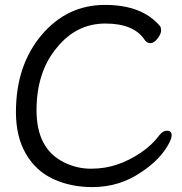

<svg xmlns="http://www.w3.org/2000/svg" viewBox="-20 -739 743 783"><path d="M357 24Q269 24 198 -8.5Q127 -41 86 -111Q45 -181 45 -282Q45 -472 149 -595.5Q253 -719 408 -719Q560 -719 633 -632Q637 -626 637 -614Q637 -601 622.5 -582Q608 -563 594 -563Q579 -563 571 -575Q527 -643 410 -643Q292 -643 213 -546Q129 -447 129 -289Q129 -132 241 -77Q293 -51 351 -51Q408 -51 458 -68Q508 -85 554.5 -116.5Q601 -148 631 -189Q645 -206 661 -206Q680 -206 680 -187Q680 -172 665 -147Q631 -87 559 -39Q469 24 357 24Z"/></svg>

Font: linja waso lili
Style: Bold
Weight: 400
Designer: Fontworks Inc.
Version: Version 1.000;August 6, 2022;FontCreator 14.0.0.2814 64-bit